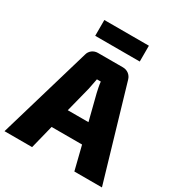

<svg xmlns="http://www.w3.org/2000/svg" viewBox="-207 -1019 1082 1157"><g transform="rotate(30 334.0 -440.5)"><path d="M491 -881H181V-771H491ZM481 0H673L485 -641C477 -671 451 -690 421 -690H247C217 -690 191 -671 184 -641L-5 0H187L228 -164H440ZM262 -300 307 -477C312 -500 317 -526 321 -549H348C350 -526 356 -500 361 -477L406 -300Z"/></g></svg>

Font: Exo 2 Extra Bold
Style: Regular
Weight: 800
Designer: Natanael Gama
Version: Version 1.001;PS 001.001;hotconv 1.0.88;makeotf.lib2.5.64775